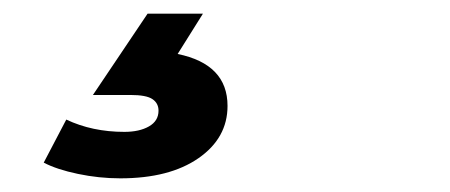

<svg xmlns="http://www.w3.org/2000/svg" viewBox="-20 -38 658 281"><path d="M156 223Q125 223 94 216.5Q63 210 44 200L77 137Q115 155 162 155Q184 155 198 147Q212 139 212 124Q212 113 203 107Q194 101 171 101H116L196 -18H277L240 41Q313 56 313 117Q313 164 270.5 193.5Q228 223 156 223Z"/></svg>

Font: Livvic SemiBold
Style: Italic
Weight: 600
Italic angle: -10°
Designer: Jacques Le Bailly, Baron von Fonthausen
Version: Version 1.001; ttfautohint (v1.8.2)